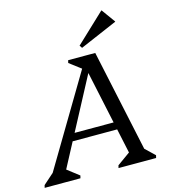

<svg xmlns="http://www.w3.org/2000/svg" viewBox="-184 -1026 1000 1130"><g transform="rotate(-15 315.5 -461.0)"><path d="M-53 0 -49 -16 47 -101 -15 -22 383 -690H440L580 -36L544 -98L630 -16L626 0H397L401 -16L507 -92L488 -36L364 -616H386L71 -22L73 -90L169 -16L165 0ZM144 -222 155 -267H492L481 -222ZM357 -609 271 -674 275 -690H399V-609ZM373 -739 362 -755 539 -922H541L601 -839V-837Z"/></g></svg>

Font: Platypi Light
Style: Italic
Weight: 300
Italic angle: -13°
Designer: David Sargent
Foundry: Bolt Cutter Type
Version: Version 1.200